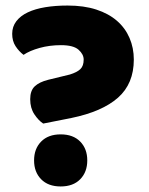

<svg xmlns="http://www.w3.org/2000/svg" viewBox="-20 -656 538 693"><path d="M136 -210Q119 -221 104 -243.5Q89 -266 89 -298Q89 -329 105.5 -344.5Q122 -360 154 -368L232 -387Q258 -395 270 -406.5Q282 -418 282 -441Q282 -460 263.5 -476.5Q245 -493 200 -493Q159 -493 123 -483Q87 -473 65 -458Q48 -471 36 -489.5Q24 -508 24 -534Q24 -560 39 -579.5Q54 -599 80.5 -611.5Q107 -624 143.5 -630Q180 -636 224 -636Q283 -636 327.5 -621.5Q372 -607 402 -581Q432 -555 447.5 -519Q463 -483 463 -441Q463 -354 406 -303.5Q349 -253 237 -230ZM199 -171Q244 -171 269.5 -145Q295 -119 295 -77Q295 -35 269.5 -9Q244 17 199 17Q154 17 128.5 -9Q103 -35 103 -77Q103 -119 128.5 -145Q154 -171 199 -171Z"/></svg>

Font: Baloo 2 Latin ExtraBold
Style: Regular
Weight: 400
Designer: Sarang Kulkarni and Ek Type
Foundry: Ek Type
Version: Version 1.001